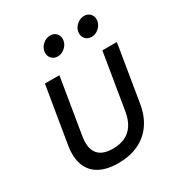

<svg xmlns="http://www.w3.org/2000/svg" viewBox="-178 -875 947 1009"><g transform="rotate(-30 295.5 -370.5)"><path d="M249 9.8Q180.2 9.8 135.3 -14.9Q90.3 -39.6 72.5 -87.2Q54.7 -134.8 65.9 -204.1L122.6 -545.9H210.4L154.8 -208.5Q147 -161.1 157 -130.6Q167 -100.1 193.6 -85.2Q220.2 -70.3 262.2 -70.3Q304.7 -70.3 336.2 -85.2Q367.7 -100.1 387.7 -130.6Q407.7 -161.1 415.5 -208.5L471.2 -545.9H559.1L502.9 -204.1Q491.7 -135.7 458.3 -87.9Q424.8 -40 371.8 -15.1Q318.8 9.8 249 9.8ZM458.5 -635.3Q434.6 -635.3 420.4 -652.3Q406.2 -669.4 410.2 -693.4Q414.1 -717.3 434.1 -734.1Q454.1 -751 478 -751Q502 -751 515.9 -734.1Q529.8 -717.3 525.9 -693.4Q522 -669.4 502.2 -652.3Q482.4 -635.3 458.5 -635.3ZM252.9 -635.3Q229 -635.3 214.8 -652.3Q200.7 -669.4 204.6 -693.4Q208.5 -717.3 228.5 -734.1Q248.5 -751 272.5 -751Q296.4 -751 310.3 -734.1Q324.2 -717.3 320.3 -693.4Q316.4 -669.4 296.6 -652.3Q276.9 -635.3 252.9 -635.3Z"/></g></svg>

Font: Inter Variable
Style: Italic
Weight: 400
Italic angle: -9.39999°
Designer: Rasmus Andersson
Foundry: rsms
Version: Version 4.001;git-9221beed3